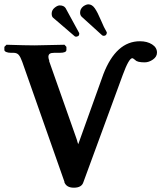

<svg xmlns="http://www.w3.org/2000/svg" viewBox="-26 -852 762 884"><path d="M226.1 -816.9Q238.8 -827.1 249 -827.1Q267.6 -827.1 275.9 -814.9L337.9 -701.2Q338.9 -700.2 338.9 -695.8Q338.9 -689.5 334 -686Q328.1 -683.1 325.2 -683.1Q319.8 -683.1 317.9 -685.1L220.2 -769Q211.9 -774.4 211.9 -789.1Q211.9 -805.7 226.1 -816.9ZM357.9 -823.2Q371.1 -832 380.9 -832Q397.9 -832 410.6 -813.7Q423.3 -795.4 438.5 -759.3Q453.6 -723.1 464.8 -705.1Q465.8 -704.1 465.8 -701.2Q465.8 -694.8 460.9 -689.9Q460 -689.5 457 -688.2Q454.1 -687 453.1 -687Q448.7 -687 444.8 -689L350.1 -774.9Q342.8 -782.2 342.8 -793.9Q342.8 -811.5 357.9 -823.2ZM450.2 -511.2Q508.8 -662.1 618.2 -662.1Q651.4 -662.1 674.1 -647.7Q696.8 -633.3 696.8 -609.9Q696.8 -590.8 678.2 -577.9Q659.7 -564.9 640.1 -564.9Q606 -564.9 597.2 -575.2Q586.9 -584 583 -584Q567.4 -584 539.1 -506.8L357.9 -13.2Q350.1 12.2 314 12.2Q279.3 12.2 270 -14.2H271L76.2 -567.9Q68.4 -589.8 60.1 -599.4Q51.8 -608.9 36.1 -608.9H23.9Q11.7 -608.9 2.9 -612.5Q-5.9 -616.2 -5.9 -622.1V-636.2L3.9 -646Q94.7 -643.1 132.8 -643.1L271 -646L279.8 -636.2V-622.1Q279.8 -608.9 250 -608.9H224.1Q209.5 -608.9 203.1 -604.5Q196.8 -600.1 196.8 -589.8Q196.8 -584 201.2 -570.8H200.2L324.2 -219.2Q326.7 -211.9 327.6 -209.2Q328.6 -206.5 328.9 -205.6Q329.1 -204.6 329.1 -204.1Q329.1 -203.6 330.3 -199.5Q331.5 -195.3 334 -188Q336.4 -193.4 340.1 -204.1Q343.8 -214.8 344.2 -215.8Z"/></svg>

Font: Linux Libertine G
Style: Semibold
Weight: 600
Designer: Philipp H. Poll
Foundry: Philipp H. Poll
Version: Version 5.1.1